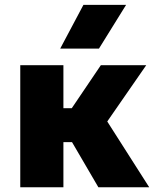

<svg xmlns="http://www.w3.org/2000/svg" viewBox="-20 -790 658 810"><path d="M395 0 238.5 -268 405.5 -515H597L432.5 -277.5L609.5 0ZM65.5 0V-515H247.5V-333.5H405V-190.5H247.5V0ZM234 -585 332 -769.5H512L397.5 -585Z"/></svg>

Font: Geologica Cursive ExtraBold
Style: Regular
Weight: 800
Designer: Sindre Bremnes, Frode Helland
Foundry: Monokrom Skriftforlag AS
Version: Version 1.010;gftools[0.9.28]